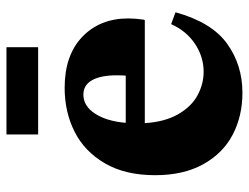

<svg xmlns="http://www.w3.org/2000/svg" viewBox="-108 -652 770 594"><g transform="rotate(-90 277.0 -355.0)"><path d="M302 -540Q403 -540 460 -485.5Q517 -431 517 -343Q517 -322 513 -294L511 -292H193Q197 -230 220.5 -189Q244 -148 279 -129Q314 -110 352 -110Q398 -110 438 -136.5Q478 -163 499 -210H501L536 -197Q505 -85 439 -37.5Q373 10 287 10Q215 10 157.5 -20Q100 -50 66 -111Q32 -172 32 -260Q32 -353 69 -416Q106 -479 167 -509.5Q228 -540 302 -540ZM340 -351Q341 -361 341 -379Q341 -428 326 -455Q311 -482 281 -482Q246 -482 222.5 -446Q199 -410 194 -351ZM428 -720V-622H158V-720Z"/></g></svg>

Font: Minipax
Style: Bold
Weight: 700
Designer: Raphaël Ronot, Igor Stepanchenko (Cyrillic)
Foundry: steppetype
Version: Version 1.002